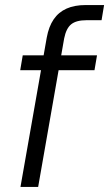

<svg xmlns="http://www.w3.org/2000/svg" viewBox="-20 -740 432 760"><path d="M61 0 165 -591Q173 -635 192.5 -663.5Q212 -692 243.5 -706Q275 -720 319 -720H392L382 -660H322Q282 -660 262 -644Q242 -628 234 -588L131 0ZM60 -462 70 -521H364L354 -462Z"/></svg>

Font: DM Sans 10pt Light
Style: Italic
Weight: 300
Italic angle: -10°
Version: Version 4.004;gftools[0.9.30]